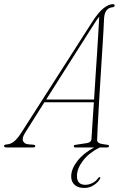

<svg xmlns="http://www.w3.org/2000/svg" viewBox="-77 -728 606 948"><path d="M46.5 -71.5Q30.5 -46 37 -31.5Q43.5 -17 63 -15.5L87 -13.5Q97.5 -12.5 97 -6.5Q97 0 86 0H-43.5Q-57 0 -57 -7.5Q-57 -14 -43 -15Q-25 -16 -8.5 -28.8Q8 -41.5 28 -72.5L377.5 -618.5Q409.5 -668.5 435 -688Q460.5 -707.5 480.5 -707.5Q489 -707.5 489 -701Q489 -693 478 -692Q461.5 -691 450.2 -678Q439 -665 437 -640Q436.5 -620.5 433.8 -574.8Q431 -529 427.2 -468Q423.5 -407 419.2 -340.8Q415 -274.5 411.5 -213Q408 -151.5 405.5 -105Q403 -58.5 402.5 -38Q402 -27.5 411.5 -22Q421 -16.5 453 -13Q461 -12.5 461 -7Q460.5 0 452 0H415.5Q364 25.5 334 63.8Q304 102 303 138.5Q301.5 184.5 344.5 184.5Q361 184.5 378.8 176Q396.5 167.5 407.5 151.5Q412 146 415.5 146.5Q420 146.5 417.5 153Q410 169.5 388.2 184.8Q366.5 200 339 200Q307.5 200 290.8 184.2Q274 168.5 274.5 141Q275.5 104.5 305.8 66Q336 27.5 388 0H294.5Q287 0 287.5 -6.5Q287.5 -11.5 293.5 -12.5L352.5 -21.5Q373 -25 374.5 -40.5Q375.5 -61.5 379 -110.8Q382.5 -160 386.5 -223H142ZM386.5 -608 151 -236.5H387.5Q391 -293.5 395 -354.8Q399 -416 402.8 -473.2Q406.5 -530.5 409 -575.5Q411.5 -620.5 413 -645.5Q407 -638.5 400 -628.8Q393 -619 386.5 -608Z"/></svg>

Font: Fraunces 144pt S050 Thin
Style: Italic
Weight: 100
Italic angle: -16°
Version: Version 1.000; ttfautohint (v1.8.3)